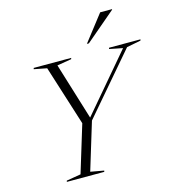

<svg xmlns="http://www.w3.org/2000/svg" viewBox="-132 -1046 1056 1157"><g transform="rotate(-15 396.0 -467.5)"><path d="M677 -691 594 -707.5 596 -715H792L790 -707.5L702 -690.5L383 -318L293 -22.5L376.5 -7.5L374.5 0H141L143 -7.5L232.5 -22.5L322.5 -317.5L204 -692L124 -707.5L126 -715H360L357.5 -707.5L268 -692.5L377 -338ZM473 -772 599.5 -935H673.5L673 -931.5L485.5 -772Z"/></g></svg>

Font: Newsreader Display Light
Style: Italic
Weight: 300
Italic angle: -17°
Designer: Hugues Gentile
Foundry: Production Type
Version: Version 1.001